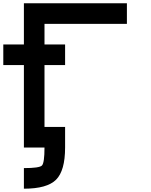

<svg xmlns="http://www.w3.org/2000/svg" viewBox="-20 -895 915 1165"><path d="M0 -500V-625H125V-875H750V-750H250V-625H375V-500H250V-125H375V0Q375 140.6 320.3 195.3Q265.6 250 125 250V125Q218.8 125 234.4 109.4Q250 93.8 250 0H125V-125V-500Z"/></svg>

Font: CraftyPE
Style: Regular
Weight: 400
Designer: Erek Butcher
Foundry: Haunted Coop
Version: Version 0.018;April 4, 2024;FontCreator 15.0.0.2962 64-bit